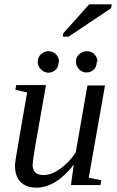

<svg xmlns="http://www.w3.org/2000/svg" viewBox="-20 -851 540 885"><path d="M131 -94 130 -93Q130 -70 142 -57Q154 -44 180 -44Q217 -44 259 -74Q299 -103 329 -148L383 -457H464L389 -32L447 -20L443 2H307L320 -92Q280 -40 236 -13Q192 14 149 14Q100 14 74 -13Q49 -39 49 -89Q49 -96 52 -116Q53 -121 58.5 -154.5Q64 -188 77.5 -266.5Q91 -345 105 -425L51 -437L55 -459H192L142 -175Q131 -111 131 -94ZM429 -566H426Q426 -544 413 -531Q399 -517 379 -517Q358 -517 344 -532Q330 -548 330 -566Q330 -588 345 -601Q361 -615 380 -615Q401 -615 415 -601Q429 -587 429 -566ZM252 -566 250 -565Q250 -543 237 -530Q223 -516 203 -516Q184 -516 169 -531Q154 -546 154 -566Q154 -588 169 -601Q185 -615 203 -615Q224 -615 238 -601Q252 -587 252 -566ZM269 -682 272 -698 391 -831H495L492 -813L296 -682Z"/></svg>

Font: Libra Serif Modern
Style: Italic
Weight: 400
Italic angle: -12°
Designer: Stefan Peev, Context Ltd
Foundry: Stefan Peev, Context Ltd
Version: Version 1.000